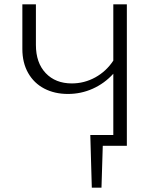

<svg xmlns="http://www.w3.org/2000/svg" viewBox="-20 -678 722 893"><path d="M570 -658V0H458L452 195H407L400 -50H507V-335Q466 -290 411.5 -265.5Q357 -241 296 -241Q234 -241 186 -266Q138 -291 111 -338.5Q84 -386 84 -450V-658H147V-469Q147 -386 192.5 -338Q238 -290 314 -290Q372 -290 423 -318Q474 -346 507 -396V-658Z"/></svg>

Font: Ysabeau Infant Semilight
Style: Regular
Weight: 300
Designer: Christian Thalmann (Catharsis Fonts)
Version: Version 0.003